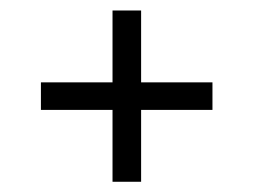

<svg xmlns="http://www.w3.org/2000/svg" viewBox="-20 -573 483 366"><path d="M194.5 -226.5V-363.5H58V-416H194.5V-553H249V-416H385V-363.5H249V-226.5Z"/></svg>

Font: Big Shoulders Stencil Text Thin Light
Style: Regular
Weight: 300
Version: Version 2.001